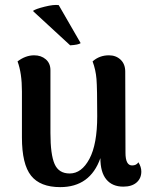

<svg xmlns="http://www.w3.org/2000/svg" viewBox="-20 -754 618 788"><path d="M311 -577Q302 -570 268 -568L115 -709Q125 -717 163 -726.5Q201 -736 221 -733ZM548 -88Q560 -69 560 -50Q560 -22 540.5 -5Q521 12 486 12Q441 12 416.5 -17.5Q392 -47 392 -105Q350 14 227 14Q145 14 107.5 -33Q70 -80 70 -190V-379Q70 -454 52 -502Q85 -527 120 -527Q149 -527 168 -510.5Q187 -494 187 -466V-208Q187 -120 204 -81Q221 -42 266 -42Q315 -42 347 -102Q379 -162 379 -277Q379 -392 376 -429.5Q373 -467 360 -502Q388 -527 427 -527Q456 -527 475 -509Q494 -491 494 -460L495 -127Q495 -75 522 -75Q540 -75 548 -88Z"/></svg>

Font: Arima Koshi Semi Bold
Style: Regular
Weight: 600
Designer: Joana Correia and Natanael Gama
Foundry: NDISCOVER
Version: Version 1.019;PS 001.019;hotconv 1.0.88;makeotf.lib2.5.64775